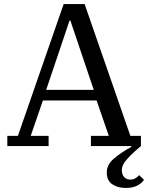

<svg xmlns="http://www.w3.org/2000/svg" viewBox="-20 -718 729 944"><path d="M598 206Q559 206 532 188Q505 170 505 130Q505 92 539 62.5Q573 33 626 4L625 0H427V-50H515L455 -224H191L131 -50H219V0H16V-50H68L293 -698H396L621 -50H673V0Q642 26 623.5 44.5Q605 63 595 76.5Q585 90 582 100Q579 110 579 119Q579 139 590 152Q601 165 621 165Q635 165 646 158.5Q657 152 664 143L688 166Q677 183 655 194.5Q633 206 598 206ZM207 -276H441L326 -617H322Z"/></svg>

Font: IBM Plex Serif Text
Style: Regular
Weight: 450
Designer: Mike Abbink, Paul van der Laan, Pieter van Rosmalen
Foundry: Bold Monday
Version: Version 3.001